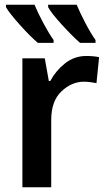

<svg xmlns="http://www.w3.org/2000/svg" viewBox="-20 -786 451 806"><path d="M342 -551Q292 -551 253 -520Q214 -489 191 -446H185L168 -541H74V0H195V-282Q195 -362 238 -402.5Q281 -443 332 -443Q347 -443 360.5 -441Q374 -439 385 -437L396 -546Q374 -551 342 -551ZM125 -766H5V-756Q20 -730 63.5 -681.5Q107 -633 139 -606H205V-618Q185 -646 162 -689Q139 -732 125 -766ZM302 -766H182V-756Q196 -730 240.5 -681.5Q285 -633 316 -606H381V-618Q361 -646 338.5 -689Q316 -732 302 -766Z"/></svg>

Font: Noto Sans Display Medium
Style: Regular
Weight: 500
Designer: Monotype Design Team
Foundry: Monotype Imaging Inc.
Version: Version 1.900